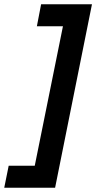

<svg xmlns="http://www.w3.org/2000/svg" viewBox="-97 -762 454 906"><path d="M163 124H-77L-56 20H67L200 -638H77L97 -742H337Z"/></svg>

Font: Argentum Sans Medium
Style: Italic
Weight: 500
Italic angle: -11°
Designer: Julieta Ulanovsky (font), Cristiano Sobral (main changes and remaster)
Foundry: Julieta Ulanovsky (font), Cristiano Sobral (main changes and remaster)
Version: Version 2.007;June 15, 2022;FontCreator 14.0.0.2814 64-bit; 